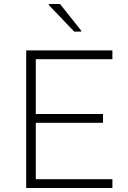

<svg xmlns="http://www.w3.org/2000/svg" viewBox="-20 -940 639 960"><path d="M111 0V-688H542V-644H159V-370H495V-326H159V-44H542V0ZM351 -782 224 -915V-920H280L386 -787V-782Z"/></svg>

Font: Saira Thin ExtraLight
Style: Regular
Weight: 250
Version: Version 1.101